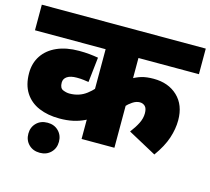

<svg xmlns="http://www.w3.org/2000/svg" viewBox="-106 -748 1096 1000"><g transform="rotate(15 442.0 -248.0)"><path d="M884 -484H558V-328L545 -368Q571 -384 598 -392Q625 -400 663 -400Q743 -400 792.5 -353Q842 -306 842 -224Q842 -177 825.5 -127Q809 -77 768 -20L615 -103Q638 -133 651.5 -160Q665 -187 665 -214Q665 -241 653.5 -252Q642 -263 625 -263Q606 -263 586.5 -250Q567 -237 553 -221L558 -241V0H381V-175L435 -137Q404 -115 375 -101Q346 -87 313.5 -80Q281 -73 241 -73Q178 -73 130 -93.5Q82 -114 55 -156Q28 -198 28 -261Q28 -315 55 -355.5Q82 -396 132 -418Q182 -440 250 -440Q281 -440 306 -437.5Q331 -435 354 -431L339 -296Q327 -298 311 -300Q295 -302 275 -302Q241 -302 223 -290Q205 -278 205 -257Q205 -227 223.5 -219.5Q242 -212 258 -212Q311 -212 350 -242Q389 -272 409 -308L381 -190V-484H0V-622H884ZM106 45Q106 10 129 -13Q152 -36 189 -36Q225 -36 248 -13Q271 10 271 45Q271 80 248 103Q225 126 189 126Q152 126 129 103Q106 80 106 45Z"/></g></svg>

Font: Noto Sans Devanagari Black
Style: Regular
Weight: 900
Version: Version 2.003